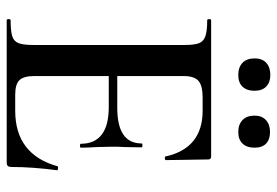

<svg xmlns="http://www.w3.org/2000/svg" viewBox="-150 -696 846 587"><g transform="rotate(90 273.5 -403.0)"><path d="M493 -157Q501 -157 501 -154Q491 -78 491 -15Q491 -7 488 -3.5Q485 0 476 0H42Q39 0 39 -6Q39 -12 42 -12Q76 -12 91.5 -17Q107 -22 112.5 -36.5Q118 -51 118 -81V-544Q118 -574 112.5 -588Q107 -602 91 -607.5Q75 -613 42 -613Q39 -613 39 -619Q39 -625 42 -625H459Q468 -625 468 -616L470 -486Q470 -484 464.5 -483.5Q459 -483 459 -485Q434 -599 319 -599H279Q242 -599 227.5 -586Q213 -573 213 -541V-338H310Q419 -338 419 -412Q419 -415 425 -415Q431 -415 431 -412L430 -357Q429 -346 429 -325L430 -278Q432 -246 432 -227Q432 -224 426 -224Q420 -224 420 -227Q420 -269 392 -290.5Q364 -312 308 -312H213V-85Q213 -52 225.5 -39Q238 -26 270 -26H319Q453 -26 489 -156Q489 -157 493 -157ZM159 -758Q159 -781 172.5 -793.5Q186 -806 210 -806Q232 -806 245 -793.5Q258 -781 258 -758Q258 -734 245.5 -721Q233 -708 210 -708Q186 -708 172.5 -721Q159 -734 159 -758ZM334 -758Q334 -780 347.5 -792.5Q361 -805 384 -805Q407 -805 419.5 -793Q432 -781 432 -758Q432 -734 419.5 -721Q407 -708 384 -708Q361 -708 347.5 -721Q334 -734 334 -758Z"/></g></svg>

Font: Cormorant Garamond SemiBold
Style: Regular
Weight: 600
Designer: Christian Thalmann (Catharsis Fonts)
Version: Version 3.000